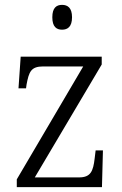

<svg xmlns="http://www.w3.org/2000/svg" viewBox="-20 -769 501 789"><path d="M235 -647C258 -647 276 -659 276 -698C276 -737 258 -749 235 -749C212 -749 195 -737 195 -698C195 -659 212 -647 235 -647ZM49 0H399L403 -151H373L369 -118C363 -66 353 -40 305 -40H123L398 -504V-536H65L56 -406H87L89 -421C99 -474 107 -496 158 -496H322L49 -32Z"/></svg>

Font: Noto Serif Khmer SemiCondensed Light
Style: Regular
Weight: 300
Width: 4
Designer: Danh Hong and the Monotype Design Team
Foundry: Monotype Imaging Inc.
Version: Version 2.004